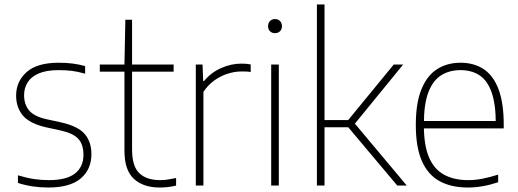

<svg xmlns="http://www.w3.org/2000/svg" viewBox="-20 -828 2314 857"><path d="M196 9Q159 9 125.8 4Q92.5 -1 60 -11.5V-45.5Q100 -33.5 132.2 -28.8Q164.5 -24 197.5 -24Q277.5 -24 315 -53.8Q352.5 -83.5 352.5 -137Q352.5 -184 328.8 -209Q305 -234 249 -246L184.5 -260Q112 -277 82 -312.5Q52 -348 52 -401.5Q52 -464.5 98.8 -506.2Q145.5 -548 242.5 -548Q274.5 -548 303 -544.5Q331.5 -541 360 -533V-499Q327 -508.5 300 -511.8Q273 -515 242.5 -515Q187 -515 153 -500.2Q119 -485.5 103.2 -460.2Q87.5 -435 87.5 -403Q87.5 -362.5 109.5 -335.5Q131.5 -308.5 187 -296L251.5 -282Q328 -265 358 -230Q388 -195 388 -140Q388 -71.5 340 -31.2Q292 9 196 9Z M693 9Q619.5 9 577.5 -29.8Q535.5 -68.5 535.5 -155V-540L539.5 -740H569.5V-161Q569.5 -86 601.8 -55Q634 -24 695 -24Q711.5 -24 728.5 -26.5Q745.5 -29 766 -33.5V0.5Q746.5 5 729 7Q711.5 9 693 9ZM425.5 -508V-540H755V-508Z M854 0V-540H884L887 -466.5H891Q921.5 -504 966.5 -524Q1011.5 -544 1057 -544Q1069.5 -544 1079.2 -543.2Q1089 -542.5 1099 -540.5V-506.5Q1088.5 -508.5 1078.8 -508.8Q1069 -509 1056.5 -509Q1028 -509 996.8 -499.2Q965.5 -489.5 937 -469.2Q908.5 -449 888 -418V0Z M1190.5 0V-540H1224.5V0ZM1207.5 -680Q1194 -680 1185.2 -688.5Q1176.5 -697 1176.5 -711Q1176.5 -725.5 1185.2 -734.2Q1194 -743 1207.5 -743Q1221 -743 1229.8 -734.2Q1238.5 -725.5 1238.5 -711Q1238.5 -697 1229.8 -688.5Q1221 -680 1207.5 -680Z M1753 0 1521 -276 1737.5 -540H1779.5L1559.5 -270.5V-281.5L1795.5 0ZM1420.5 -260V-292H1542.5V-260ZM1394.5 0V-808H1428.5V0Z M2068 9Q1994.5 9 1942.5 -19.2Q1890.5 -47.5 1863.2 -109Q1836 -170.5 1836 -270Q1836 -368.5 1861.2 -429.8Q1886.5 -491 1931.2 -519.5Q1976 -548 2035.5 -548Q2095.5 -548 2138.8 -519.5Q2182 -491 2205.2 -429.8Q2228.5 -368.5 2228.5 -270V-255H1852.5V-288H2206.5L2193 -275Q2193 -363.5 2174.2 -416.2Q2155.5 -469 2120.2 -492Q2085 -515 2035.5 -515Q1986 -515 1949.2 -492Q1912.5 -469 1892.2 -416.5Q1872 -364 1872 -275V-267.5Q1872 -178.5 1895.2 -125Q1918.5 -71.5 1962.8 -47.8Q2007 -24 2070 -24Q2100.5 -24 2132.8 -30.2Q2165 -36.5 2203.5 -48.5V-14.5Q2167 -2.5 2134 3.2Q2101 9 2068 9Z"/></svg>

Font: Encode Sans Condensed Thin Thin
Style: Regular
Weight: 250
Version: Version 3.002